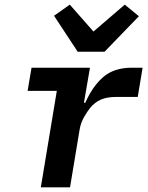

<svg xmlns="http://www.w3.org/2000/svg" viewBox="-20 -808 640 828"><path d="M315 -585 213 -740 281 -788 383 -672 518 -788 579 -738 431 -585ZM156 0 225 -416H99L116 -516H368L342 -365H348Q379 -436 425.5 -476Q472 -516 548 -516H595L574 -390H483Q441 -390 415 -378.5Q389 -367 369 -343Q359 -331 343.5 -305Q328 -279 323 -247L282 0Z"/></svg>

Font: IBM Plex Mono SemiBold
Style: Italic
Weight: 600
Italic angle: -9°
Monospace: yes
Designer: Mike Abbink, Paul van der Laan, Pieter van Rosmalen
Foundry: Bold Monday
Version: Version 2.3